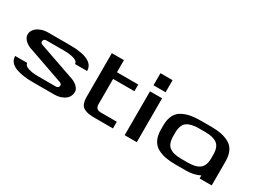

<svg xmlns="http://www.w3.org/2000/svg" viewBox="-39 -1264 2463 1842"><g transform="rotate(30 1192.0 -343.5)"><path d="M553 -131 179 -262Q132 -275 103 -298Q74 -321 65 -345.5Q56 -370 63 -395Q70 -420 90.5 -440Q111 -460 145.5 -473Q180 -486 222 -486H463Q730 -486 730 -353H596Q596 -384 551.5 -398Q507 -412 444 -412H247Q217 -412 213 -387.5Q209 -363 237 -355L611 -225Q667 -209 698 -180.5Q729 -152 729.5 -121.5Q730 -91 713.5 -63.5Q697 -36 657.5 -18Q618 0 568 0H326Q275 0 231.5 -6Q188 -12 147.5 -26Q107 -40 83.5 -67Q60 -94 60 -133H194Q194 -103 239 -88.5Q284 -74 346 -74H543Q562 -74 571.5 -86Q581 -98 576 -112Q571 -126 553 -131Z M850 -486V-620H984V-486H1220V-412H984V-134Q984 -104 998 -89Q1012 -74 1047 -74H1220V0H1028Q982 0 955.5 -3.5Q929 -7 901.5 -20Q874 -33 862 -62.5Q850 -92 850 -140Z M1484 -553H1350V-687H1484ZM1350 0V-486H1484V0Z M1758 -225Q1758 -141 1801 -108Q1844 -75 1931 -75H2007Q2094 -75 2137 -108Q2180 -141 2180 -225V-263Q2180 -347 2137 -380Q2094 -413 2007 -413H1931Q1844 -413 1801 -380Q1758 -347 1758 -263ZM2314 0H2180V-33Q2112 0 2027 0H1912Q1849 0 1801.5 -9Q1754 -18 1711.5 -41Q1669 -64 1646.5 -109.5Q1624 -155 1624 -221V-267Q1624 -333 1646.5 -378Q1669 -423 1711.5 -445.5Q1754 -468 1801.5 -477Q1849 -486 1912 -486H2027Q2090 -486 2137.5 -477Q2185 -468 2227 -445.5Q2269 -423 2291.5 -378Q2314 -333 2314 -267Z"/></g></svg>

Font: Aneo
Style: Regular
Weight: 400
Designer: Anastasios Pappas
Foundry: Anastasios Pappas
Version: Version 1.000